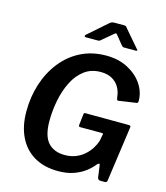

<svg xmlns="http://www.w3.org/2000/svg" viewBox="-137 -1065 1022 1179"><g transform="rotate(15 373.5 -475.0)"><path d="M343 10Q254 10 191 -27Q128 -64 94.5 -132.5Q61 -201 61 -294Q61 -387 87.5 -469.5Q114 -552 164.5 -616Q215 -680 286.5 -716Q358 -752 447 -752Q526 -752 585 -721Q644 -690 677 -641.5Q710 -593 711 -537Q711 -521 704 -520L588 -503Q584 -502 581.5 -507Q579 -512 577 -525Q574 -558 558 -585.5Q542 -613 513 -629.5Q484 -646 441 -646Q380 -646 337 -613.5Q294 -581 266.5 -526.5Q239 -472 226 -406Q213 -340 213 -274Q213 -180 250.5 -138Q288 -96 357 -96Q396 -96 427 -108.5Q458 -121 481 -141.5Q504 -162 519.5 -186.5Q535 -211 543 -236L550 -274Q556 -286 541 -286H404Q395 -286 396 -298L404 -368Q405 -377 413 -377L688 -376Q698 -376 701 -373Q704 -370 702 -361L653 -12Q651 0 638 0H611Q596 0 592 -14L581 -94Q580 -100 575.5 -99.5Q571 -99 564 -92Q545 -67 514.5 -43.5Q484 -20 441.5 -5Q399 10 343 10ZM521 -839 479 -891Q472 -900 468.5 -899.5Q465 -899 455 -890L392 -837Q386 -831 381.5 -829.5Q377 -828 369 -828H295Q288 -828 287.5 -833.5Q287 -839 292 -843L414 -950Q421 -956 427.5 -958Q434 -960 445 -960H506Q515 -960 519 -955Q523 -950 526 -946L617 -840Q624 -833 622 -830.5Q620 -828 611 -828H539Q533 -828 529 -831Q525 -834 521 -839Z"/></g></svg>

Font: Libre Franklin SemiBold
Style: Italic
Weight: 600
Italic angle: -8°
Designer: Pablo Impallari, Rodrigo Fuenzalida, Nhung Nguyen
Foundry: Impallari Type
Version: Version 3.000